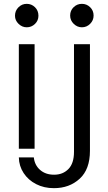

<svg xmlns="http://www.w3.org/2000/svg" viewBox="-20 -784 564 999"><path d="M58 -702Q58 -728 76 -746Q94 -764 119 -764Q144 -764 162 -746.5Q180 -729 180 -702Q180 -677 162 -659.5Q144 -642 119 -642Q95 -642 76.5 -660Q58 -678 58 -702ZM78 -554H160V-10H78ZM345 -703Q345 -729 363 -746.5Q381 -764 406 -764Q431 -764 449 -746.5Q467 -729 467 -703Q467 -678 449 -660Q431 -642 406 -642Q382 -642 363.5 -660Q345 -678 345 -703ZM78 35H156Q160 75 188.5 100Q217 125 261 125H262Q307 125 336 95.5Q365 66 365 6V-554H448V1Q448 97 394.5 146Q341 195 261 195H260Q209 195 168 174Q127 153 103 116.5Q79 80 78 35Z"/></svg>

Font: Kakao Big Sans
Style: Regular
Weight: 400
Designer: Park Young-rak; Lee Sang-min; Kim Jung-jin; Min Bon; Park Min-gyu;
Foundry: Kakao Corporation
Version: Version 2.003